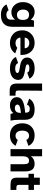

<svg xmlns="http://www.w3.org/2000/svg" viewBox="1556 -2264 911 4062"><g transform="rotate(90 2011.0 -232.5)"><path d="M292 -392Q240 -392 211 -359Q182 -326 182 -267Q182 -207 212 -171.5Q242 -136 292 -136Q401 -136 401 -263Q401 -392 292 -392ZM546 -37Q546 82 482 142.5Q418 203 293 203Q133 203 73 85L197 40Q222 87 289 87Q395 87 395 -7V-96Q333 -18 238 -18Q147 -18 85.5 -87Q24 -156 24 -259Q24 -371 82 -441Q140 -511 233 -511Q282 -511 325 -489Q368 -467 395 -428L415 -496H546Z M1000 -300Q999 -344 969.5 -370.5Q940 -397 891 -397Q842 -397 811 -371.5Q780 -346 774 -300ZM1110 -99Q1074 -46 1017 -17Q960 12 893 12Q769 12 695 -59.5Q621 -131 621 -251Q621 -363 696.5 -436.5Q772 -510 887 -510Q1002 -510 1072 -434Q1142 -358 1142 -234Q1142 -230 1141.5 -222Q1141 -214 1141 -210H774Q778 -163 809.5 -134.5Q841 -106 889 -106Q957 -106 989 -143Z M1670 -162Q1670 -82 1604.5 -35Q1539 12 1427 12Q1338 12 1275.5 -20.5Q1213 -53 1184 -114L1313 -161Q1335 -99 1430 -99Q1473 -99 1498.5 -111.5Q1524 -124 1524 -145Q1524 -162 1506 -172.5Q1488 -183 1447 -190L1358 -205Q1280 -218 1238 -256Q1196 -294 1196 -353Q1196 -424 1258.5 -467Q1321 -510 1424 -510Q1591 -510 1644 -400L1516 -353Q1504 -399 1423 -399Q1341 -399 1341 -359Q1341 -330 1402 -319L1494 -302Q1588 -286 1629 -253.5Q1670 -221 1670 -162Z M1895 -162Q1895 -129 1908.5 -117.5Q1922 -106 1961 -106H2004V18H1907Q1817 18 1782 -16.5Q1747 -51 1747 -140V-668H1899Z M2192 -145Q2192 -122 2211.5 -107Q2231 -92 2262 -92Q2316 -92 2341.5 -120.5Q2367 -149 2367 -208V-220Q2269 -211 2230.5 -194.5Q2192 -178 2192 -145ZM2372 -60Q2319 12 2206 12Q2131 12 2083 -29Q2035 -70 2035 -134Q2035 -214 2113.5 -255.5Q2192 -297 2364 -310Q2364 -365 2346 -386Q2328 -407 2281 -407Q2211 -407 2195 -348L2067 -394Q2094 -449 2154 -479.5Q2214 -510 2294 -510Q2407 -510 2460.5 -460Q2514 -410 2514 -303V-194Q2514 -78 2531 0H2390Z M3064 -108Q2997 12 2842 12Q2724 12 2656 -58.5Q2588 -129 2588 -251Q2588 -368 2657.5 -439Q2727 -510 2842 -510Q2921 -510 2979 -476.5Q3037 -443 3066 -380L2939 -334Q2918 -392 2851 -392Q2800 -392 2771.5 -354.5Q2743 -317 2743 -250Q2743 -182 2771.5 -144Q2800 -106 2851 -106Q2913 -106 2940 -153Z M3378 -392Q3286 -392 3286 -255V0H3134V-668H3286V-430Q3309 -467 3350 -488.5Q3391 -510 3439 -510Q3528 -510 3567 -461Q3606 -412 3606 -302V0H3454V-264Q3454 -337 3438 -364.5Q3422 -392 3378 -392Z M3890 -180Q3890 -147 3903 -135.5Q3916 -124 3954 -124H3998V0H3902Q3805 0 3771.5 -28.5Q3738 -57 3738 -140V-380H3656V-496H3738V-620H3890V-496H3998V-380H3890Z"/></g></svg>

Font: Atkinson Hyperlegible Pro
Style: Bold
Weight: 700
Designer: Elliott Scott, Megan Eiswerth, Linus Boman, Theodore Petrosky, Jacob Perez
Foundry: Braille Institute
Version: Version 1.5.1